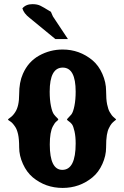

<svg xmlns="http://www.w3.org/2000/svg" viewBox="-20 -881 604 934"><path d="M284.7 33.2Q201.7 33.2 139.6 -18.1Q109.9 -43 91.6 -83.5Q73.2 -124 73.2 -164.1Q73.2 -204.6 67.9 -228Q62.5 -251.5 54.2 -263.7Q41 -283.7 29.8 -290.5Q18.6 -297.4 18.6 -299.3Q18.6 -301.3 30.8 -309.8Q43 -318.4 53.7 -335Q73.2 -363.8 73.2 -422.4Q73.2 -481 91.3 -521.5Q117.2 -581.1 170.4 -610.6Q223.6 -640.1 284.7 -640.1Q366.7 -640.1 429.7 -587.9Q460 -562.5 478 -521.5Q496.1 -480.5 496.1 -439Q496.1 -397.5 501.2 -373Q506.3 -348.6 513.7 -335.9Q523.4 -318.4 534.2 -309.8Q544.9 -301.3 544.9 -298.8L536.6 -292.5Q527.3 -284.7 522.9 -279.3Q516.6 -271.5 510.7 -259.3Q503.4 -246.1 499.8 -224.1Q496.1 -202.1 496.1 -163.1Q496.1 -123.5 478 -83.3Q460 -43 429.7 -18.1Q367.2 33.2 284.7 33.2ZM283.2 -54.7Q348.1 -54.7 348.1 -183.1Q348.1 -216.8 342.5 -241.9Q336.9 -267.1 330.1 -276.4Q323.7 -284.7 315.9 -290Q308.1 -295.4 305.7 -298.8Q305.7 -301.8 312.5 -308.3Q319.3 -314.9 327.1 -324.2Q335.9 -335.4 342 -365.7Q348.1 -396 348.1 -435.1Q348.1 -552.2 285.2 -552.2Q221.7 -552.2 221.7 -435.1Q221.7 -395.5 227.8 -365.5Q233.9 -335.4 242.7 -324.2Q250 -314.9 256.8 -308.6Q263.7 -302.2 263.7 -299.8Q263.7 -297.4 254.9 -290.5Q246.1 -283.7 237.3 -266.6Q222.2 -238.3 222.2 -178.2Q222.2 -54.7 283.2 -54.7ZM249.5 -690.9 123.5 -794.4Q95.7 -815.9 88.9 -840.3Q106 -860.8 137.7 -860.8Q161.6 -860.8 176.8 -853Q189.5 -846.7 195.3 -843Q201.2 -839.4 207.8 -835.4Q214.4 -831.5 227.5 -823.7L237.3 -801.3L310.5 -690.9Z"/></svg>

Font: Sancreek
Style: Regular
Weight: 400
Designer: Vernon Adams
Foundry: Vernon Adams
Version: Version 1.100; ttfautohint (v1.8.4.7-5d5b)